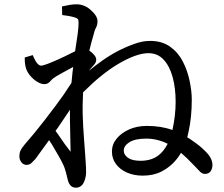

<svg xmlns="http://www.w3.org/2000/svg" viewBox="-20 -813 1040 892"><path d="M308 -108Q308 -135 306.5 -178Q305 -221 305 -255.5Q305 -290 305 -303Q295 -287 249 -220L238 -205L253 -184Q283 -139 308 -108ZM759 -145Q711 -169 659.5 -169Q608 -169 581.5 -152.5Q555 -136 555 -113Q555 -94 574.5 -80Q594 -66 633 -66Q683 -66 716 -91Q741 -110 759 -145ZM781 -209Q796 -276 796 -340Q796 -404 782 -455Q768 -506 740 -536Q712 -566 670 -566Q613 -566 526 -514Q451 -469 366 -384Q363 -319 364 -285Q366 -223 370 -172.5Q374 -122 375.5 -98.5Q377 -75 378.5 -53Q380 -31 380 -11.5Q380 8 371 31Q359 59 332 59Q317 59 307.5 48.5Q298 38 294 19Q286 -16 280 -33Q271 -58 238 -113Q219 -147 208 -162L145 -75Q136 -65 126.5 -56Q117 -47 103 -47Q89 -47 79.5 -59Q70 -71 70 -86.5Q70 -102 75 -113Q80 -124 94 -141Q139 -192 190 -258Q241 -324 275 -372Q295 -402 312 -428Q318 -491 320 -502Q257 -468 240.5 -458Q224 -448 216 -438Q203 -422 187 -422Q171 -422 153 -433Q135 -444 121 -460.5Q107 -477 101 -495Q95 -515 95 -538V-546L132 -557L136 -548Q145 -527 154 -517.5Q163 -508 171 -508Q179 -508 203 -517Q252 -536 311 -566Q321 -571 329 -575Q331 -586 341 -656Q345 -688 345 -704.5Q345 -721 342 -724Q337 -731 308 -737Q295 -740 269 -743L268 -783Q290 -788 305 -790.5Q320 -793 336.5 -793Q353 -793 370 -786.5Q387 -780 401 -767Q433 -739 433 -715Q433 -697 426 -684.5Q419 -672 412 -642Q403 -612 395 -578Q427 -555 427 -536Q427 -523 417 -512Q410 -505 401 -494Q397 -489 392 -483Q393 -484 394 -485Q422 -508 456 -532Q525 -581 604 -609Q642 -623 677 -623Q733 -623 770.5 -596Q808 -569 829.5 -527Q851 -485 861 -437Q871 -389 871 -350Q871 -268 856 -201Q853 -188 850 -175Q864 -167 876 -158Q912 -133 929 -115Q967 -81 967 -46Q967 -31 959 -18Q950 -5 932 -5Q919 -5 908 -17Q900 -26 883 -43Q845 -83 821 -103Q787 -45 730 -16Q693 3 643 3Q603 3 570.5 -11Q538 -25 519 -50.5Q500 -76 500 -109Q500 -142 521.5 -168.5Q543 -195 579.5 -211.5Q616 -228 663 -228Q729 -228 781 -209Z"/></svg>

Font: Early Summer Mincho Screen
Style: Regular
Weight: 400
Designer: GuiWonder
Version: Version 1.002